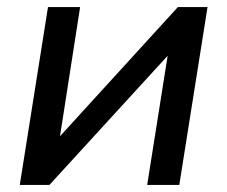

<svg xmlns="http://www.w3.org/2000/svg" viewBox="-20 -524 644 544"><path d="M36 0 116 -504H207L150 -138L484 -504H568L488 0H397L455 -366L120 0Z"/></svg>

Font: Winston Medium
Style: Italic
Weight: 500
Italic angle: -9°
Designer: Original fonts by Vernon Adams / Changes by Cristiano Sobral
Foundry: Original fonts by Vernon Adams / Changes by Cristiano Sobral
Version: Version 2.503;July 17, 2020;FontCreator 13.0.0.2655 64-bit